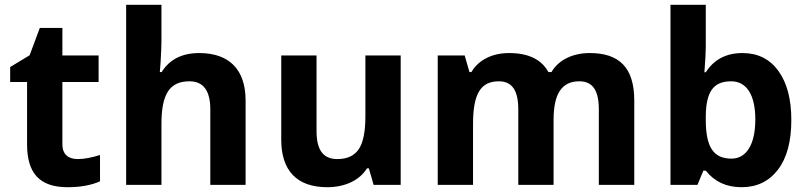

<svg xmlns="http://www.w3.org/2000/svg" viewBox="-20 -780 3403 810"><path d="M308.1 -108.9C269 -108.9 243.2 -128.4 243.2 -170.9V-434.1H396V-545.9H243.2V-662.1H147.9L105 -546.9L22.9 -497.1V-434.1H94.2V-170.9C94.2 -50.3 146 9.8 265.1 9.8C319.3 9.8 364.7 1.5 401.9 -15.1V-126C365.2 -114.7 334 -108.9 308.1 -108.9Z M1016.1 -356C1016.1 -484.9 948.7 -556.2 820.3 -556.2C748 -556.2 695.3 -529.3 662.1 -476.1H654.3L657.7 -520C660.2 -564.5 661.1 -592.8 661.1 -605V-759.8H512.2V0H661.1V-256.8C661.1 -383.8 695.8 -437 779.3 -437C837.9 -437 867.2 -397.5 867.2 -318.8V0H1016.1Z M1670.4 0V-545.9H1521.5V-289.1C1521.5 -224.6 1512.2 -178.7 1493.7 -150.9C1475.1 -123 1444.8 -108.9 1403.3 -108.9C1342.3 -108.9 1315.4 -148.4 1315.4 -227.1V-545.9H1166.5V-189.9C1166.5 -61 1231.9 9.8 1360.4 9.8C1435.1 9.8 1496.6 -19 1528.3 -69.8H1536.1L1556.2 0Z M2315.4 -273.9C2315.4 -387.2 2351.6 -437 2424.3 -437C2481 -437 2506.3 -397.5 2506.3 -318.8V0H2655.8V-356C2655.8 -496.1 2591.3 -556.2 2467.8 -556.2C2396 -556.2 2335.9 -526.9 2306.6 -476.1H2293.5C2264.6 -529.3 2209 -556.2 2127.4 -556.2C2055.7 -556.2 1998 -526.4 1968.8 -476.1H1960.4L1940.4 -545.9H1826.7V0H1975.6V-256.8C1975.6 -385.3 2008.3 -437 2084.5 -437C2141.1 -437 2166.5 -397.5 2166.5 -318.8V0H2315.4Z M3112.3 -556.2C3043.9 -556.2 2992.2 -529.3 2957.5 -475.1H2951.7C2955.6 -524.4 2957.5 -560.5 2957.5 -583V-759.8H2808.6V0H2922.4L2947.3 -60.1H2957.5C2994.1 -13.7 3044.4 9.8 3108.4 9.8C3173.3 9.8 3224.6 -15.1 3262.2 -64.5C3299.8 -113.8 3318.4 -183.6 3318.4 -273.9C3318.4 -361.3 3300.3 -430.7 3263.7 -481C3227.1 -531.2 3176.8 -556.2 3112.3 -556.2ZM3064.5 -437C3127.4 -437 3166.5 -383.3 3166.5 -275.9C3166.5 -168.5 3127.4 -110.8 3066.4 -110.8C2990.7 -110.8 2957.5 -157.7 2957.5 -274.9V-291C2959 -395 2990.7 -437 3064.5 -437Z"/></svg>

Font: Sahel
Style: Bold
Weight: 700
Foundry: Saber Rastikerdar (saber.rastikerdar@gmail.com)
Version: Version 3.4.0